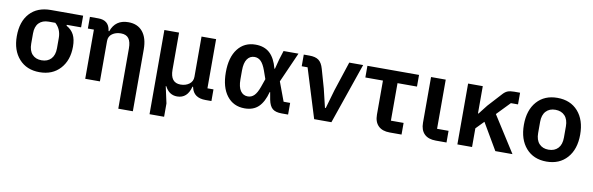

<svg xmlns="http://www.w3.org/2000/svg" viewBox="-50 -978 5011 1622"><g transform="rotate(10 2456.0 -167.0)"><path d="M280.8 12.2Q170.4 12.2 105.2 -60.5Q40 -133.3 40 -254.9Q40 -379.9 104.7 -450.9Q169.4 -522 285.2 -522H562V-421.9H439V-414.1Q481.9 -390.6 502.4 -351.1Q522.9 -311.5 522.9 -249Q522.9 -131.8 457.3 -59.8Q391.6 12.2 280.8 12.2ZM280.8 -89.8Q332.5 -89.8 362.3 -121.8Q392.1 -153.8 392.1 -212.9V-300.8Q392.1 -376 340.8 -421.9H285.2Q231 -421.9 200.9 -390.9Q170.9 -359.9 170.9 -300.8V-212.9Q170.9 -153.8 200.4 -121.8Q230 -89.8 280.8 -89.8Z M990.7 200.2V-316.9Q990.7 -374 969.7 -402.1Q948.7 -430.2 902.8 -430.2Q859.4 -430.2 828.6 -408.4Q797.9 -386.7 797.9 -346.2V0H671.9V-421.9H620.1V-522H692.9Q781.7 -522 794.9 -438L795.9 -431.2H801.8Q837.9 -534.2 948.7 -534.2Q1028.8 -534.2 1072.3 -480.7Q1115.7 -427.2 1115.7 -330.1V200.2Z M1258.8 200.2V-522H1384.8V-204.1Q1384.8 -91.8 1472.7 -91.8Q1516.6 -91.8 1547.1 -114.5Q1577.6 -137.2 1577.6 -176.8V-522H1702.6V-100.1H1754.4V0H1703.6Q1602.1 0 1582.5 -85L1580.6 -91.8H1575.7Q1549.3 12.2 1461.4 12.2Q1392.1 12.2 1357.4 -57.1H1352.5L1383.8 85.9V200.2Z M2040 12.2Q1943.8 12.2 1887.9 -60.3Q1832 -132.8 1832 -261.2Q1832 -389.6 1887.9 -461.9Q1943.8 -534.2 2040 -534.2Q2115.2 -534.2 2161.6 -492.2Q2208 -450.2 2231 -361.8H2235.4L2257.3 -445.8L2281.2 -522H2409.2L2294.9 -264.2L2356 -100.1H2412.1V0H2356.9Q2304.2 0 2278.1 -21.7Q2252 -43.5 2241.2 -97.2L2230 -160.2H2226.1Q2203.1 -72.8 2158.7 -30.3Q2114.3 12.2 2040 12.2ZM2049.3 -91.8Q2081.1 -91.8 2104 -114.5Q2127 -137.2 2146 -189.9L2170.9 -261.2L2146 -332Q2127 -384.8 2104 -407.5Q2081.1 -430.2 2049.3 -430.2Q2009.8 -430.2 1986.8 -397.2Q1963.9 -364.3 1963.9 -298.8V-223.1Q1963.9 -157.7 1986.8 -124.8Q2009.8 -91.8 2049.3 -91.8Z M2635.7 0 2504.9 -421.9H2454.6V-522H2503.9Q2555.2 -522 2583 -501.5Q2610.8 -481 2625 -430.2L2670.9 -269L2709 -109.9H2715.8L2761.7 -269L2844.7 -522H2963.9L2783.7 0Z M3283.7 0Q3219.7 0 3185.5 -33.7Q3151.4 -67.4 3151.4 -129.9V-421.9H3000.5V-522H3443.4V-421.9H3276.4V-100.1H3385.3V0Z M3679.2 0Q3614.3 0 3580.3 -33.7Q3546.4 -67.4 3546.4 -129.9V-522H3672.4V-100.1H3771V0Z M3864.3 0V-522H3990.2V-288.1H3995.1L4056.2 -366.2L4160.2 -480Q4181.2 -504.4 4202.6 -513.2Q4224.1 -522 4259.3 -522H4310.1V-421.9H4249L4140.1 -309.1L4336.9 0H4189.9L4056.2 -228L3990.2 -160.2V0Z M4629.4 12.2Q4518.6 12.2 4453.6 -61.8Q4388.7 -135.7 4388.7 -261.2Q4388.7 -387.2 4453.6 -460.7Q4518.6 -534.2 4629.4 -534.2Q4741.2 -534.2 4806.4 -460.7Q4871.6 -387.2 4871.6 -261.2Q4871.6 -135.7 4806.2 -61.8Q4740.7 12.2 4629.4 12.2ZM4629.4 -89.8Q4681.2 -89.8 4710.9 -121.6Q4740.7 -153.3 4740.7 -212.9V-309.1Q4740.7 -368.2 4710.9 -400.1Q4681.2 -432.1 4629.4 -432.1Q4578.6 -432.1 4549.1 -400.1Q4519.5 -368.2 4519.5 -309.1V-212.9Q4519.5 -153.8 4549.1 -121.8Q4578.6 -89.8 4629.4 -89.8Z"/></g></svg>

Font: Anuphan SemiBold
Style: Bold
Weight: 600
Designer: Mike Abbink, Paul van der Laan, Pieter van Rosmalen, Mint Tantisuwanna
Foundry: Bold Monday; Cadson Demak
Version: Version 3.002;hotconv 1.0.109;makeotfexe 2.5.65596